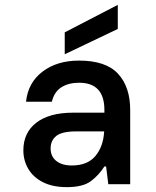

<svg xmlns="http://www.w3.org/2000/svg" viewBox="-20 -757 640 789"><path d="M255 12Q196 12 156 -8.5Q116 -29 96 -63.5Q76 -98 76 -139Q76 -212 129.5 -253Q183 -294 281 -294H409V-305Q409 -417 305 -417Q262 -417 232.5 -398.5Q203 -380 193 -339H87Q95 -417 154.5 -462.5Q214 -508 305 -508Q415 -508 465 -454Q515 -400 515 -305V0H425L416 -73H409Q387 -38 354 -13Q321 12 255 12ZM275 -77Q340 -77 372.5 -116.5Q405 -156 408 -217H292Q235 -217 211.5 -198.5Q188 -180 188 -147Q188 -114 211.5 -95.5Q235 -77 275 -77ZM246 -534V-624L464 -737V-638Z"/></svg>

Font: DM Mono Medium
Style: Regular
Weight: 500
Designer: Colophon Foundry
Foundry: Colophon Foundry
Version: Version 1.000; ttfautohint (v1.8.2.53-6de2)